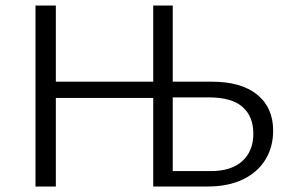

<svg xmlns="http://www.w3.org/2000/svg" viewBox="-20 -678 1062 698"><path d="M537 -322H183V0H109V-658H183V-381H537V-658H608V-381H750Q857 -381 915 -334Q973 -287 973 -203Q973 -143 944.5 -97Q916 -51 862.5 -25.5Q809 0 736 0H537ZM747 -56Q821 -56 861 -92.5Q901 -129 901 -192Q901 -255 861.5 -289.5Q822 -324 738 -324H608V-56Z"/></svg>

Font: QiushuiShotai Bright
Style: Regular
Weight: 400
Designer: Christian Thalmann (Catharsis Fonts)
Version: Version 1.250;